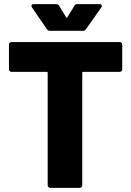

<svg xmlns="http://www.w3.org/2000/svg" viewBox="-20 -902 630 922"><path d="M555 -700Q560 -700 563.5 -696.5Q567 -693 567 -688V-569Q567 -564 563.5 -560.5Q560 -557 555 -557H380Q375 -557 375 -552V-12Q375 -7 371.5 -3.5Q368 0 363 0H221Q216 0 212.5 -3.5Q209 -7 209 -12V-552Q209 -557 204 -557H35Q30 -557 26.5 -560.5Q23 -564 23 -569V-688Q23 -693 26.5 -696.5Q30 -700 35 -700ZM133 -867Q131 -871 131 -874Q131 -882 141 -882H250Q260 -882 264 -874L297 -820Q299 -817 301 -817Q303 -817 304 -820L337 -874Q341 -882 351 -882H459Q466 -882 467.5 -879Q469 -876 469 -874Q469 -871 467 -867L393 -762Q388 -754 379 -754H219Q210 -754 205 -762Z"/></svg>

Font: LinhAnh ExtBd
Style: Regular
Weight: 800
Designer: Jeremy Tribby
Foundry: Tribby Type
Version: Version 1.408